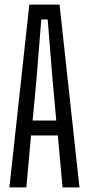

<svg xmlns="http://www.w3.org/2000/svg" viewBox="-20 -820 389 840"><path d="M21.1 0 108.3 -800H240.5L327.7 0H253.6L233 -227.4H115.8L95.2 0ZM122.7 -292.6H226.2L210.2 -467.7L188.6 -734.8H160.6L139.1 -467.3Z"/></svg>

Font: Big Shoulders Thin
Style: Regular
Weight: 100
Designer: Patric King
Foundry: XO Type Co
Version: Version 2.002